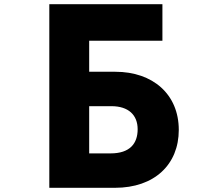

<svg xmlns="http://www.w3.org/2000/svg" viewBox="-20 -831 1040 915"><path d="M832 -212C832 -382 708 -489 530 -489H405V-637H754V-811H215V64H528C716 64 832 -47 832 -212ZM636 -215C636 -147 599 -100 507 -100H405V-325H511C592 -325 636 -283 636 -215Z"/></svg>

Font: LINE Seed JP App_OTF ExtraBold
Style: Regular
Weight: 800
Designer: LINE & Fontrix & Fontworks
Version: Version 1.013